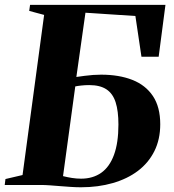

<svg xmlns="http://www.w3.org/2000/svg" viewBox="-32 -763 716 792"><path d="M302 9.5Q282 9.5 260 8Q238 6.5 216.2 4.8Q194.5 3 173.8 1.5Q153 0 134.5 0H-12.5L-9.5 -24.5L61 -41L150 -701.5L88.5 -718L92 -743H650.5L622.5 -529H551.5L526.5 -697L320.5 -710.5L283 -445.5Q299.5 -448 317 -450.2Q334.5 -452.5 352 -453.8Q369.5 -455 385 -455Q459 -455 513.8 -433.5Q568.5 -412 598.8 -366.8Q629 -321.5 629 -250.5Q629 -188 604.8 -139.5Q580.5 -91 536.8 -58Q493 -25 433 -7.8Q373 9.5 302 9.5ZM302.5 -26Q351 -26 385.5 -50.2Q420 -74.5 438.2 -124.2Q456.5 -174 456.5 -249.5Q456.5 -305 445 -341Q433.5 -377 407 -394.5Q380.5 -412 336 -412Q318.5 -412 303 -410.2Q287.5 -408.5 278.5 -406.5L228 -36.5Q245.5 -32 264.5 -29Q283.5 -26 302.5 -26Z"/></svg>

Font: Merriweather 120pt ExtraBold
Style: Italic
Weight: 800
Italic angle: -7.8°
Version: Version 2.101